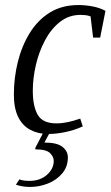

<svg xmlns="http://www.w3.org/2000/svg" viewBox="-20 -522 438 761"><path d="M171 9Q131 9 100 -7.5Q69 -24 52 -58.5Q35 -93 35 -147Q35 -213 50.5 -276Q66 -339 97.5 -390.5Q129 -442 177 -472Q225 -502 291 -502Q319 -502 347.5 -496.5Q376 -491 398 -479L377 -373H349L339 -457Q329 -461 318 -462Q307 -463 299 -463Q253 -463 217.5 -435Q182 -407 158 -361.5Q134 -316 122 -263.5Q110 -211 110 -163Q110 -101 129.5 -67Q149 -33 204 -33Q225 -33 249 -38Q273 -43 298 -52L308 -21Q275 -6 239 1.5Q203 9 171 9ZM99 219Q69 219 43 210L57 189Q68 193 78 194Q88 195 96 195Q139 195 166 171Q193 147 193 116Q193 99 178 84.5Q163 70 120 70V64L158 -9H184L156 43Q206 43 227.5 60Q249 77 249 102Q249 139 226.5 165.5Q204 192 169.5 205.5Q135 219 99 219Z"/></svg>

Font: Manuale Light
Style: Italic
Weight: 300
Italic angle: -11°
Version: Version 1.002